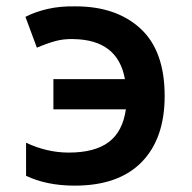

<svg xmlns="http://www.w3.org/2000/svg" viewBox="-20 -573 603 604"><path d="M215 11Q170 11 131.5 3Q93 -5 62 -20V-124Q128 -93 196 -93Q278 -93 322 -126Q366 -159 376 -229H148V-324H373Q351 -448 211 -450Q181 -451 155 -444Q129 -437 96 -423L60 -520Q91 -536 130.5 -545Q170 -554 218 -553Q346 -553 422 -483Q498 -413 498 -271Q498 -137 425.5 -63Q353 11 215 11Z"/></svg>

Font: Noto Sans Mono SemiCondensed SemiBold
Style: Regular
Weight: 600
Width: 4
Designer: Monotype Design Team
Foundry: Monotype Imaging Inc.
Version: Version 2.014; ttfautohint (v1.8.4.7-5d5b)